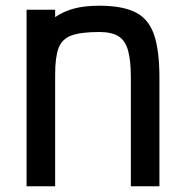

<svg xmlns="http://www.w3.org/2000/svg" viewBox="-20 -652 640 672"><path d="M73 0V-618H173V-592Q200 -611 237 -621.5Q274 -632 328 -632Q408 -632 454 -609Q500 -586 519 -531Q538 -476 538 -380V0H438V-380Q438 -441 428 -476Q418 -511 394 -525.5Q370 -540 328 -540Q264 -540 230.5 -528Q197 -516 185 -484Q173 -452 173 -391V0Z"/></svg>

Font: Victor Mono Thin
Style: Regular
Weight: 100
Monospace: yes
Designer: Rune Bjørnerås
Version: Version 1.561;gftools[0.9.30]